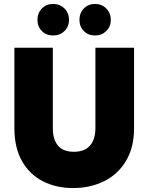

<svg xmlns="http://www.w3.org/2000/svg" viewBox="-20 -947 752 974"><path d="M248 -705V-296Q248 -239 274.5 -208Q301 -177 355 -177Q409 -177 436.5 -208.5Q464 -240 464 -296V-705H660V-296Q660 -199 619 -130.5Q578 -62 507.5 -27.5Q437 7 351 7Q265 7 197.5 -27.5Q130 -62 91.5 -130Q53 -198 53 -296V-705ZM249 -767Q215 -767 192.5 -789.5Q170 -812 170 -846Q170 -881 192.5 -904Q215 -927 249 -927Q284 -927 307 -904Q330 -881 330 -846Q330 -812 307 -789.5Q284 -767 249 -767ZM462 -767Q428 -767 405.5 -789.5Q383 -812 383 -846Q383 -881 405.5 -904Q428 -927 462 -927Q496 -927 519 -904Q542 -881 542 -846Q542 -812 519 -789.5Q496 -767 462 -767Z"/></svg>

Font: DVN-Poppins ExtBd
Style: Regular
Weight: 800
Designer: Ninad Kale (Devanagari), Jonny Pinhorn (Latin)
Foundry: Indian Type Foundry
Version: 4.004